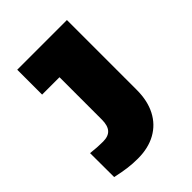

<svg xmlns="http://www.w3.org/2000/svg" viewBox="-179 -679 778 778"><g transform="rotate(-45 209.5 -290.5)"><path d="M29.3 -5.4 28.8 -143.1Q65.4 -138.7 99.1 -138.7Q129.9 -138.7 144.3 -155Q158.7 -171.4 158.7 -205.1V-448.2H59.1V-590.8H343.8V-190.4Q343.8 -128.4 320.6 -83.5Q297.4 -38.6 253.9 -14.4Q210.4 9.8 150.4 9.8Q120.6 9.8 94 6.3Q67.4 2.9 29.3 -5.4Z"/></g></svg>

Font: Heebo Black
Style: Regular
Weight: 900
Designer: Oded Ezer
Foundry: Meir Sadan
Version: Version 2.001; ttfautohint (v1.5.14-ce02) -l 8 -r 50 -G 200 